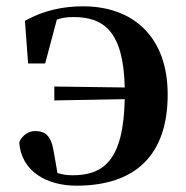

<svg xmlns="http://www.w3.org/2000/svg" viewBox="-20 -572 590 608"><path d="M152 -254 375 -258C371 -68 311 -17 210 -17C193 -17 179 -19 162 -24L151 -87C143 -141 125 -157 91 -157C72 -157 51 -145 41 -122C47 -27 131 16 222 16C408 16 511 -80 511 -273C511 -454 403 -552 243 -552C182 -552 119 -540 59 -506L69 -371H123L160 -510C177 -516 194 -518 213 -518C309 -518 371 -472 375 -295L152 -298Z"/></svg>

Font: Noto Serif SC
Style: Bold
Weight: 700
Designer: Ryoko NISHIZUKA 西塚涼子 (kana & ideographs); Frank Grießhammer (Latin, Greek & Cyrillic); Wenlong ZHANG 张文龙 (bopomofo); San
Foundry: Adobe
Version: Version 2.001;hotconv 1.1.0;makeotfexe 2.6.0